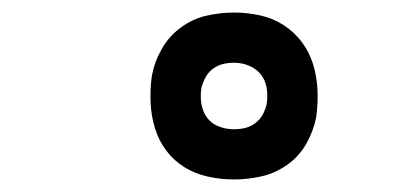

<svg xmlns="http://www.w3.org/2000/svg" viewBox="-20 -813 640 306"><path d="M353 -527Q332 -527 311.5 -531.5Q291 -536 274 -546.5Q257 -557 245 -573Q233 -589 227 -608.5Q221 -628 220 -649.5Q219 -671 222 -692Q226 -714 237.5 -734.5Q249 -755 268 -769Q287 -783 309 -788Q331 -793 353 -793Q374 -793 394.5 -788.5Q415 -784 432 -773Q449 -762 461 -746Q473 -730 479 -710.5Q485 -691 486 -670Q487 -649 484 -627Q480 -605 468.5 -584.5Q457 -564 438 -550.5Q419 -537 397 -532Q375 -527 353 -527ZM353 -607Q362 -607 370.5 -609Q379 -611 386.5 -616.5Q394 -622 398.5 -630Q403 -638 405 -647Q407 -660 405 -672.5Q403 -685 396 -694Q389 -703 377.5 -708Q366 -713 353 -713Q344 -713 335.5 -711Q327 -709 319.5 -703.5Q312 -698 307.5 -689.5Q303 -681 301 -673Q299 -660 301 -647.5Q303 -635 310 -625.5Q317 -616 328.5 -611.5Q340 -607 353 -607Z"/></svg>

Font: Iosevka Slab Extended
Style: Italic
Weight: 400
Width: 7
Italic angle: -9°
Monospace: yes
Designer: Belleve Invis
Foundry: Belleve Invis
Version: Version 11.1.0; ttfautohint (v1.8.3)